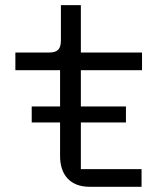

<svg xmlns="http://www.w3.org/2000/svg" viewBox="-20 -718 640 738"><path d="M524.1 -67.8H290.8V-247.2H464.1V-308.9H290.8V-448.2H525.9V-516H290.8V-698.2H214.1V-562.9C214.1 -528.1 201 -516 166.9 -516H39.1V-448.2H210.9V-308.9H101.9V-247.2H210.9V-117.9C210.9 -49 247.2 0 324.9 0H524.1Z"/></svg>

Font: Margiela Mono
Style: Regular
Weight: 400
Designer: Mike Abbink, Paul van der Laan, Pieter van Rosmalen
Foundry: Bold Monday
Version: Version 2.003 2021